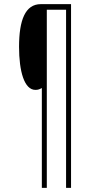

<svg xmlns="http://www.w3.org/2000/svg" viewBox="-20 -780 460 927"><path d="M323 127V-760H177C102 -760 72 -683 72 -554C72 -436 97 -346 151 -346C164 -346 171 -349 182 -355V127H206V-733H299V127Z"/></svg>

Font: Noto Sans Devanagari ExtraCondensed Thin
Style: Regular
Weight: 100
Width: 2
Designer: Jelle Bosma - Monotype Design Team
Foundry: Monotype Imaging Inc.
Version: Version 2.004